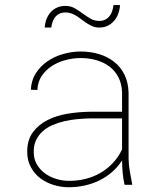

<svg xmlns="http://www.w3.org/2000/svg" viewBox="-20 -746 640 775"><path d="M464.4 -725.6Q463.4 -707.5 457.5 -691.2Q451.7 -674.8 440.9 -662.4Q430.2 -649.9 415.3 -642.3Q400.4 -634.8 380.9 -634.8Q366.7 -634.8 355 -639.4Q343.3 -644 332.5 -650.9Q321.8 -657.7 311.8 -665.5Q301.8 -673.3 291.3 -680.2Q280.8 -687 269.3 -691.4Q257.8 -695.8 244.6 -695.8Q230.5 -695.8 220.2 -690.9Q210 -686 203.1 -677.7Q196.3 -669.4 192.4 -658.4Q188.5 -647.5 187 -634.8H160.6Q161.6 -652.8 167.7 -668.7Q173.8 -684.6 184.3 -696.5Q194.8 -708.5 210 -715.3Q225.1 -722.2 244.6 -722.2Q265.1 -722.2 281.7 -712.6Q298.3 -703.1 313.7 -691.7Q329.1 -680.2 345 -670.9Q360.8 -661.6 380.9 -661.6Q395 -661.6 405.3 -667Q415.5 -672.4 422.4 -681.2Q429.2 -689.9 432.9 -701.4Q436.5 -712.9 438 -725.6ZM482.9 0Q477.1 -24.9 475.1 -49.3Q473.1 -73.7 472.7 -98.6Q455.6 -71.8 431.9 -51.3Q408.2 -30.8 380.4 -17.3Q352.5 -3.9 321.3 2.9Q290 9.8 257.3 9.8Q225.6 9.8 195.3 0.2Q165 -9.3 141.6 -27.3Q118.2 -45.4 104 -72.3Q89.8 -99.1 89.8 -133.8Q89.8 -181.2 112.8 -212.2Q135.7 -243.2 172.1 -261.5Q208.5 -279.8 253.4 -287.1Q298.3 -294.4 342.3 -294.9H472.7V-372.1Q471.7 -407.7 458 -434.1Q444.3 -460.4 421.6 -477.5Q398.9 -494.6 368.9 -503.2Q338.9 -511.7 305.7 -511.7Q276.4 -511.7 245.8 -503.9Q215.3 -496.1 190.4 -480.2Q165.5 -464.4 148.9 -440.2Q132.3 -416 130.9 -382.8L104.5 -383.8Q106.4 -422.4 125.2 -451.2Q144 -480 172.6 -499.3Q201.2 -518.6 236.1 -528.3Q271 -538.1 305.7 -538.1Q344.7 -538.1 379.6 -527.6Q414.6 -517.1 440.9 -496.3Q467.3 -475.6 482.7 -444.1Q498 -412.6 499 -371.1V-106.4Q499.5 -79.6 503.9 -55.2Q508.3 -30.8 513.2 -4.4L513.7 0ZM257.3 -16.1Q292 -15.6 324.5 -23.7Q356.9 -31.7 385 -47.9Q413.1 -64 435.5 -87.9Q458 -111.8 472.7 -143.1V-268.1H343.8Q318.8 -267.6 292.2 -265.1Q265.6 -262.7 240.2 -256.8Q214.8 -251 192.1 -241.2Q169.4 -231.4 152.6 -216.3Q135.7 -201.2 125.7 -180.4Q115.7 -159.7 116.2 -131.8Q116.2 -104 128.9 -82.3Q141.6 -60.5 161.9 -45.9Q182.1 -31.2 207.3 -23.7Q232.4 -16.1 257.3 -16.1Z"/></svg>

Font: TypoPRO Roboto Mono
Style: Regular
Weight: 250
Designer: Google
Version: Version 2.000986; 2015; ttfautohint (v1.3)